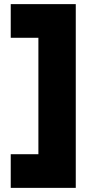

<svg xmlns="http://www.w3.org/2000/svg" viewBox="-20 -720 467 930"><path d="M32 190V27H166V-537H32V-700H347V190Z"/></svg>

Font: Lexend Deca ExtraBold
Style: Regular
Weight: 800
Designer: Bonnie Shaver-Troup, Thomas Jockin
Foundry: Lexend
Version: Version 1.008; ttfautohint (v1.8.4.7-5d5b)